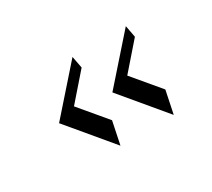

<svg xmlns="http://www.w3.org/2000/svg" viewBox="-58 -427 438 396"><g transform="rotate(-30 161.0 -229.0)"><path d="M135.3 -125.5 48.8 -229 141.1 -333.5 146.5 -305.2 92.8 -243.7 146.5 -179.7ZM262.2 -125.5 175.8 -229 268.1 -333.5 273.4 -305.2 219.7 -243.7 273.4 -179.7Z"/></g></svg>

Font: Quaaykop
Style: Regular
Weight: 400
Designer: Tup Wanders
Foundry: Free font, DO NOT SELL
Version: Version 1.00;July 31, 2023;FontCreator 11.5.0.2430 64-bit